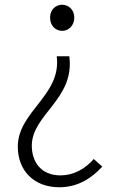

<svg xmlns="http://www.w3.org/2000/svg" viewBox="-20 -567 491 809"><path d="M230 222C308 222 366 184 411 135L375 103C338 146 288 172 235 172C152 172 114 114 114 47C114 -85 296 -149 272 -330H219C240 -165 55 -98 55 51C55 150 121 222 230 222ZM242 -437C269 -437 293 -459 293 -493C293 -526 269 -547 242 -547C214 -547 191 -526 191 -493C191 -459 214 -437 242 -437Z"/></svg>

Font: Noto Sans TC Light
Style: Regular
Weight: 300
Designer: Ryoko NISHIZUKA 西塚涼子 (kana, bopomofo & ideographs); Paul D. Hunt (Latin, Greek & Cyrillic); Sandoll Communications 산돌커뮤니
Foundry: Adobe
Version: Version 2.004;hotconv 1.0.118;makeotfexe 2.5.65603